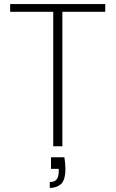

<svg xmlns="http://www.w3.org/2000/svg" viewBox="-20 -720 569 945"><path d="M242 0V-662H30V-700H498V-662H287V0ZM225 205V176Q249 176 259 162.5Q269 149 269 124V111H231V54H297Q299 69 300.5 83.5Q302 98 302 109Q302 166 280.5 185.5Q259 205 225 205Z"/></svg>

Font: DM Sans 16pt ExtraLight
Style: Regular
Weight: 250
Version: Version 4.004;gftools[0.9.30]